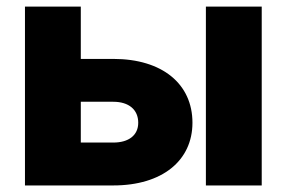

<svg xmlns="http://www.w3.org/2000/svg" viewBox="-20 -566 875 586"><path d="M226.6 -386.2V-545.9H56.2V0H325.7C475.6 0 567.4 -76.2 567.4 -191.4C567.4 -309.6 475.6 -386.2 325.7 -386.2ZM608.4 0H778.8V-545.9H608.4ZM226.6 -255.4H325.7C373 -255.4 401.9 -231.4 401.9 -191.4C401.9 -153.3 373 -130.9 325.7 -130.9H226.6Z"/></svg>

Font: Inter ExtraBold
Style: Regular
Weight: 800
Designer: Rasmus Andersson
Foundry: rsms
Version: Version 4.001;git-9221beed3